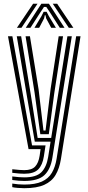

<svg xmlns="http://www.w3.org/2000/svg" viewBox="-20 -793 468 1021"><path d="M109 207.8Q91.8 207.8 74.2 206.2Q56.8 204.8 45.2 202.2V183.2Q60.2 185.8 77.2 187.1Q94.2 188.5 109 188.5Q167.5 188.5 202.5 172.6Q237.5 156.8 255.8 125.9Q274 95 281.2 50.2L385 -600H408.2L303.8 54Q295.8 103 275.5 137.4Q255.2 171.8 215.5 189.8Q175.8 207.8 109 207.8ZM109 131Q97.5 131 82.1 129.8Q66.8 128.5 45.2 126V107Q68.5 109.5 83.2 110.6Q98 111.8 109 111.8Q149 111.8 167 92.5Q185 73.2 190.8 35L195.8 0H131.8L22.5 -600H45.8L150.5 -19.8H222.2L213.2 38.8Q206.2 84.5 183.2 107.8Q160.2 131 109 131ZM109 169.2Q96 169.2 79.1 168Q62.2 166.8 45.2 164.2V145.2Q64.8 147.8 80.9 149Q97 150.2 109 150.2Q172.5 150.2 199.9 122.9Q227.2 95.5 236 42.5L249 -39.8H165L125 -270.8L69.2 -600H92.5L144.2 -287L180.2 -59.5H252.2L338.5 -600H361.8L258.5 46.2Q248.8 107.5 216 138.4Q183.2 169.2 109 169.2ZM194.5 -79.2 163.5 -302.8 116 -600H139.2L185.2 -317.8L211.2 -99H222.2L249.2 -320.8L292 -600H315.2L268.5 -296.5L239.5 -79.2ZM69.8 -645 156 -773H179.5L94 -645ZM116.8 -645 199.8 -773H240.2L323.2 -645H298.2L246 -726.5L226.2 -756H213.8L194 -726.2L141.8 -645ZM163.2 -645 200.8 -707.8 212 -730.2H228L239.5 -707.8L277.5 -645H252.5L225.5 -695.2L221.8 -712H218.2L214.5 -695.2L188.2 -645ZM346 -645 260.5 -773H284L370.2 -645Z"/></svg>

Font: Big Shoulders Inline Text Thin
Style: Bold
Weight: 700
Version: Version 2.002